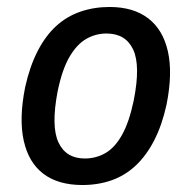

<svg xmlns="http://www.w3.org/2000/svg" viewBox="-20 -521 548 550"><path d="M216 9Q147 9 104.5 -23Q62 -55 48 -118Q34 -181 52 -271Q65 -330 87.5 -374Q110 -418 140.5 -446Q171 -474 210 -487.5Q249 -501 294 -501Q362 -501 404.5 -468.5Q447 -436 461 -373.5Q475 -311 457 -221Q444 -162 421.5 -118.5Q399 -75 368.5 -46.5Q338 -18 299.5 -4.5Q261 9 216 9ZM223 -67Q255 -67 282 -82.5Q309 -98 329.5 -134.5Q350 -171 363 -233Q383 -333 361.5 -379Q340 -425 285 -425Q254 -425 227 -409.5Q200 -394 179 -358Q158 -322 145 -259Q126 -159 147.5 -113Q169 -67 223 -67Z"/></svg>

Font: Nunito Sans 10pt Condensed SemiBold
Style: Italic
Weight: 600
Width: 3
Italic angle: -9°
Designer: Vernon Adams
Foundry: Vernon Adams
Version: Version 3.101;gftools[0.9.27]